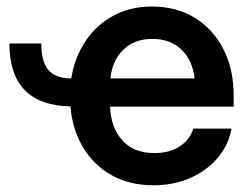

<svg xmlns="http://www.w3.org/2000/svg" viewBox="-20 -547 753 579"><path d="M442.9 11.7Q370.6 11.7 316.7 -18.6Q262.7 -48.8 230.5 -102.5Q198.2 -156.2 192.4 -226.1Q8.3 -230 8.3 -416H104.5Q104.5 -362.3 125 -336.9Q145.5 -311.5 194.8 -310.1Q205.1 -374.5 238.3 -423.6Q271.5 -472.7 322.5 -500Q373.5 -527.3 437.5 -527.3Q512.2 -527.3 567.6 -493.2Q623 -459 653.8 -398.7Q684.6 -338.4 684.6 -259.3V-225.6H312Q314 -162.6 348.6 -124Q383.3 -85.4 445.3 -85.4Q491.7 -85.4 522.2 -105.7Q552.7 -126 563 -159.2H678.2Q668.9 -108.9 636 -70.3Q603 -31.7 553 -10Q502.9 11.7 442.9 11.7ZM313 -310.5H566.9Q560.5 -365.7 526.9 -397.7Q493.2 -429.7 439.5 -429.7Q386.2 -429.7 352.5 -397.7Q318.8 -365.7 313 -310.5Z"/></svg>

Font: Inter Display SemiBold
Style: Regular
Weight: 600
Designer: Rasmus Andersson
Foundry: rsms
Version: Version 4.001;git-9221beed3